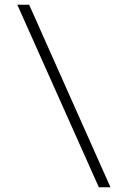

<svg xmlns="http://www.w3.org/2000/svg" viewBox="-20 -750 524 810"><path d="M53 -730H103L446 40H397Z"/></svg>

Font: M PLUS 1p Light
Style: Regular
Weight: 300
Version: Version 1.061